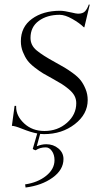

<svg xmlns="http://www.w3.org/2000/svg" viewBox="-20 -593 442 856"><path d="M380 -572 356 -471 353 -472Q335 -490 302.5 -508.5Q270 -527 246 -527Q190 -527 153 -500Q116 -473 116 -424Q116 -391 143 -368.5Q170 -346 225 -316Q252 -301 267.5 -292Q283 -283 305.5 -266.5Q328 -250 340 -234.5Q352 -219 361.5 -196Q371 -173 371 -147Q371 -84 313.5 -39.5Q256 5 176 5Q168 5 159 4L144 59Q166 50 186 50Q218 50 240.5 69Q263 88 263 116Q263 164 214.5 199Q166 234 94 243L92 229Q148 221 185.5 191Q223 161 223 121Q223 97 211.5 80.5Q200 64 184 64Q158 64 139 77Q131 75 126 71L146 2Q118 -3 78 -19Q46 -32 33 -32L45 -121H52Q52 -119 52 -116Q52 -76 88 -42.5Q124 -9 178 -9Q237 -9 278.5 -45.5Q320 -82 320 -133Q320 -151 312 -166Q304 -181 286.5 -195.5Q269 -210 254.5 -219Q240 -228 213 -243Q187 -257 172 -266Q157 -275 135.5 -291.5Q114 -308 102.5 -323.5Q91 -339 82 -361.5Q73 -384 73 -409Q73 -473 122.5 -509Q172 -545 248 -545Q266 -545 300 -537Q320 -532 328 -532Q349 -532 359 -542.5Q369 -553 376 -573Z"/></svg>

Font: Kleymissky
Style: Regular
Weight: 500
Italic angle: -8°
Designer: gluk
Foundry: gluk
Version: Version 0.283